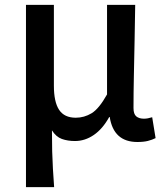

<svg xmlns="http://www.w3.org/2000/svg" viewBox="-20 -571 684 791"><path d="M87 200V-551H202V-218Q202 -151 223.5 -118.5Q245 -86 292 -86Q327 -86 357.5 -104.5Q388 -123 421 -182V-551H537Q536 -480 534.5 -404.5Q533 -329 531.5 -257.5Q530 -186 530 -126Q530 -101 541.5 -91.5Q553 -82 573 -82Q588 -82 607 -88L621 -2Q607 5 589.5 9.5Q572 14 546 14Q448 14 432 -89H430Q403 -40 366.5 -15Q330 10 289 10Q259 10 235 1.5Q211 -7 194 -34Q194 16 195 53Q196 90 198 124Q200 158 203 200Z"/></svg>

Font: Source Han Sans SC Medium
Style: Regular
Weight: 500
Designer: Ryoko NISHIZUKA 西塚涼子 (kana, bopomofo & ideographs); Paul D. Hunt (Latin, Greek & Cyrillic); Sandoll Communications 산돌커뮤니
Foundry: Adobe
Version: Version 2.004;hotconv 1.0.118;makeotfexe 2.5.65603